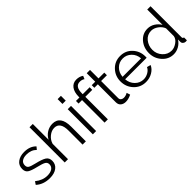

<svg xmlns="http://www.w3.org/2000/svg" viewBox="168 -1772 2814 2814"><g transform="rotate(-45 1574.5 -365.0)"><path d="M248 10Q115 10 29 -68L60 -114Q148 -42 247 -42Q311 -42 348 -67.5Q385 -93 385 -140Q385 -180 351 -199Q317 -218 228 -239Q130 -262 91.5 -288Q53 -314 53 -372Q53 -448 108.5 -489Q164 -530 248 -530Q370 -530 436 -459L403 -419Q344 -479 246 -479Q189 -479 153.5 -455Q118 -431 118 -382Q118 -344 145 -327.5Q172 -311 248 -293Q359 -267 405 -237.5Q451 -208 451 -146Q451 -74 396 -32Q341 10 248 10Z M1000 -305V0H932V-291Q932 -468 812 -468Q754 -468 701 -425Q648 -382 630 -319V0H562V-730H630V-403Q661 -462 716 -496Q771 -530 835 -530Q1000 -530 1000 -305Z M1213 0H1145V-521H1213ZM1213 -630H1145V-730H1213Z M1456 0H1388V-467H1316V-521H1388V-535Q1388 -631 1429 -685.5Q1470 -740 1541 -740Q1605 -740 1651 -707L1630 -658Q1601 -681 1554 -681Q1456 -681 1456 -537V-521H1600V-467H1456Z M1925 -80 1943 -25Q1881 6 1825 6Q1778 6 1746.5 -19.5Q1715 -45 1715 -94V-467H1643V-521H1715V-697H1783V-521H1903V-467H1783V-113Q1783 -86 1801.5 -71.5Q1820 -57 1846 -57Q1888 -57 1925 -80Z M2240 10Q2128 10 2053.5 -69.5Q1979 -149 1979 -262Q1979 -373 2053.5 -451.5Q2128 -530 2239 -530Q2351 -530 2424 -451.5Q2497 -373 2497 -263Q2497 -240 2496 -236H2050Q2056 -153 2111.5 -97.5Q2167 -42 2243 -42Q2294 -42 2339.5 -68.5Q2385 -95 2403 -136L2462 -120Q2438 -63 2376.5 -26.5Q2315 10 2240 10ZM2049 -288H2432Q2426 -370 2371 -423.5Q2316 -477 2240 -477Q2163 -477 2109 -423.5Q2055 -370 2049 -288Z M2816 10Q2710 10 2638.5 -70.5Q2567 -151 2567 -259Q2567 -372 2635 -451Q2703 -530 2805 -530Q2868 -530 2919.5 -497Q2971 -464 3002 -412V-730H3070V-88Q3070 -60 3094 -60V0Q3079 3 3070 3Q3046 3 3028 -12.5Q3010 -28 3010 -50V-101Q2979 -50 2926 -20Q2873 10 2816 10ZM2831 -50Q2885 -50 2939.5 -88.5Q2994 -127 3002 -179V-340Q2982 -394 2929.5 -432Q2877 -470 2822 -470Q2741 -470 2689 -406.5Q2637 -343 2637 -259Q2637 -174 2693.5 -112Q2750 -50 2831 -50Z"/></g></svg>

Font: Raleway
Style: Regular
Weight: 400
Designer: Matt McInerney, Pablo Impallari, Rodrigo Fuenzalida
Foundry: Matt McInerney, Pablo Impallari, Rodrigo Fuenzalida
Version: Version 1.000;PS 001.001;hotconv 1.0.56; ttfautohint (v1.5)